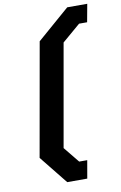

<svg xmlns="http://www.w3.org/2000/svg" viewBox="-109 -905 726 1152"><g transform="rotate(-10 254.0 -329.5)"><path d="M204 187 66 15 188 -674 386 -846H508L488 -737H439L328 -642L218 -18L296 78H345L326 187Z"/></g></svg>

Font: Tomorrow SemiBold
Style: Italic
Weight: 600
Italic angle: -10°
Designer: Tony de Marco, Monica Rizzolli
Foundry: Just in Type
Version: Version 2.002